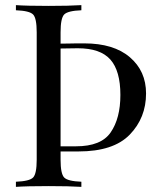

<svg xmlns="http://www.w3.org/2000/svg" viewBox="-20 -728 620 748"><path d="M216 -138V-106Q216 -51 230 -36.5Q244 -22 297 -20V0Q250 -3 170 -3Q84 -3 42 0V-20Q95 -22 109 -36.5Q123 -51 123 -106V-602Q123 -657 109 -671.5Q95 -686 42 -688V-708Q84 -705 170 -705Q250 -705 297 -708V-688Q244 -686 230 -671.5Q216 -657 216 -602V-558Q235 -558 253 -558.5Q271 -559 279 -559Q287 -559 298.5 -559Q310 -559 308 -559Q423 -559 486 -505Q549 -451 549 -364Q549 -269 485.5 -203.5Q422 -138 286 -138ZM449 -358Q449 -452 410 -496Q371 -540 283 -540Q245 -540 216 -539V-158H276Q374 -158 411 -212Q449 -267 449 -358Z"/></svg>

Font: Playfair Display
Style: Regular
Weight: 400
Designer: Claus Eggers S?rensen
Foundry: Claus Eggers S?rensen
Version: Version 1.003